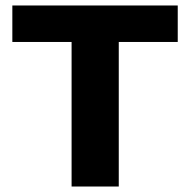

<svg xmlns="http://www.w3.org/2000/svg" viewBox="-20 -680 693 700"><path d="M628 -660V-527H413V0H241V-527H25V-660Z"/></svg>

Font: Elaine Sans
Style: Bold
Weight: 700
Designer: Wei Huang
Foundry: Wei Huang
Version: Version 2.001;December 24, 2019;FontCreator 12.0.0.2547 64-b